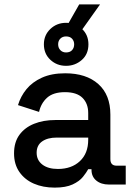

<svg xmlns="http://www.w3.org/2000/svg" viewBox="-20 -841 617 875"><path d="M229 14Q176 14 134.5 -4Q93 -22 68.5 -57Q44 -92 44 -142Q44 -193 68.5 -226.5Q93 -260 135.5 -277Q178 -294 232 -294H382V-326Q382 -369 356 -395Q330 -421 276 -421Q223 -421 195 -396Q167 -371 158 -331L62 -362Q74 -402 100.5 -434.5Q127 -467 171 -487Q215 -507 277 -507Q373 -507 428 -458Q483 -409 483 -319V-116Q483 -86 511 -86H553V0H476Q441 0 419 -18Q397 -36 397 -67V-70H382Q374 -55 358 -35Q342 -15 311 -0.5Q280 14 229 14ZM244 -71Q306 -71 344 -106.5Q382 -142 382 -204V-214H238Q197 -214 172 -196.5Q147 -179 147 -145Q147 -111 173 -91Q199 -71 244 -71ZM272 -700 341 -821H436L350 -700ZM281 -541Q239 -541 209.5 -568.5Q180 -596 180 -639Q180 -681 209.5 -709Q239 -737 281 -737Q324 -737 353.5 -709.5Q383 -682 383 -639Q383 -594 352.5 -567.5Q322 -541 281 -541ZM281 -602Q299 -602 308.5 -612.5Q318 -623 318 -639Q318 -654 308.5 -664.5Q299 -675 281 -675Q265 -675 255 -665Q245 -655 245 -639Q245 -623 255 -612.5Q265 -602 281 -602Z"/></svg>

Font: Space Grotesk Medium
Style: Regular
Weight: 500
Designer: Florian Karsten
Foundry: Florian Karsten
Version: Version 2.000